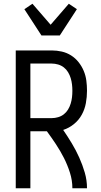

<svg xmlns="http://www.w3.org/2000/svg" viewBox="-20 -1004 540 1024"><path d="M64 0V-735H256Q283 -735 309.5 -729Q336 -723 359 -708.5Q382 -694 399 -672.5Q416 -651 426.5 -626Q437 -601 440.5 -574Q444 -547 444 -520Q444 -487 438 -454Q432 -421 416 -392Q400 -363 374 -342Q348 -321 317 -311Q341 -276 363 -239.5Q385 -203 402.5 -164Q420 -125 432 -84Q444 -43 444 0H366Q366 -42 353 -83Q340 -124 321 -161.5Q302 -199 278.5 -234.5Q255 -270 230 -304H142V0ZM256 -374Q273 -374 290 -379Q307 -384 320.5 -394.5Q334 -405 343 -420Q352 -435 357 -451.5Q362 -468 364 -485Q366 -502 366 -520Q366 -537 364 -554Q362 -571 357 -587.5Q352 -604 343 -619Q334 -634 320.5 -644.5Q307 -655 290 -660Q273 -665 256 -665H142V-374ZM201 -815 110 -955 153 -984 250 -872 347 -984 390 -955 299 -815Z"/></svg>

Font: Iosevka Curly
Style: Regular
Weight: 400
Monospace: yes
Designer: Belleve Invis
Foundry: Belleve Invis
Version: Version 22.1.2; ttfautohint (v1.8.4)